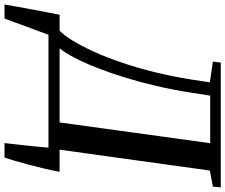

<svg xmlns="http://www.w3.org/2000/svg" viewBox="-148 -691 972 828"><g transform="rotate(90 338.0 -277.0)"><path d="M-56.5 189.5Q-52.5 164 -46.5 131.5Q-40.5 99 -34.2 65.5Q-28 32 -22.2 2Q-16.5 -28 -12.5 -48H56.5Q76.5 -67.5 99.5 -105Q122.5 -142.5 146.5 -195.2Q170.5 -248 193 -313.5Q215.5 -379 234.5 -455.2Q253.5 -531.5 267 -616.5L279 -696L189.5 -709L194 -743H732L729 -709L659.5 -696L569.5 -48H665Q658.5 -13 649.8 23.2Q641 59.5 632.2 92.5Q623.5 125.5 615.8 150.8Q608 176 603.5 189.5H541Q543.5 168.5 546.2 143.8Q549 119 551.8 93.2Q554.5 67.5 556.8 43.5Q559 19.5 560.5 0H74Q69 14 59.5 39.2Q50 64.5 39.2 93.5Q28.5 122.5 19.2 148.5Q10 174.5 4 189.5ZM132.5 -48H452L541.5 -697.5H336.5L323 -611.5Q311.5 -537.5 294.8 -465.8Q278 -394 258 -329Q238 -264 216.2 -208.8Q194.5 -153.5 173 -112.5Q151.5 -71.5 132.5 -48Z"/></g></svg>

Font: Merriweather 72pt Medium
Style: Italic
Weight: 500
Italic angle: -7.8°
Version: Version 2.101